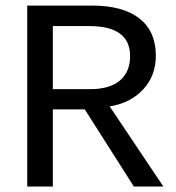

<svg xmlns="http://www.w3.org/2000/svg" viewBox="-20 -679 640 699"><path d="M467.3 0 288.6 -280.8H172.4V0H79.1V-658.7H314.5Q428.2 -658.7 487.8 -611.6Q547.4 -564.5 547.4 -476.6Q547.4 -403.8 501.7 -354Q456.1 -304.2 379.4 -291.5L574.7 0ZM453.6 -475.1Q453.6 -584 305.2 -584H172.4V-354.5H309.1Q378.9 -354.5 416.3 -385.7Q453.6 -417 453.6 -475.1Z"/></svg>

Font: Cousine
Style: Regular
Weight: 400
Monospace: yes
Designer: Steve Matteson
Foundry: Ascender Corporation
Version: Version 1.20